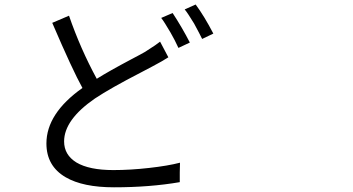

<svg xmlns="http://www.w3.org/2000/svg" viewBox="-20 -797 1540 838"><path d="M477.5 20.5Q341.8 20.5 266.6 -23.4Q182.6 -72.3 182.6 -170.9Q182.6 -301.8 339.8 -413.1Q296.9 -490.2 208 -697.3L281.2 -728.5Q331.1 -584 402.3 -453.1Q455.1 -486.3 554.7 -539.1Q597.7 -561.5 614.3 -571.3Q617.2 -573.2 623 -577.1Q662.1 -601.6 678.7 -615.2L714.8 -546.9Q687.5 -529.3 646.5 -507.8Q630.9 -500 594.7 -480.5Q461.9 -412.1 394.5 -367.2Q259.8 -274.4 259.8 -179.7Q259.8 -121.1 313.5 -87.9Q369.1 -54.7 474.6 -54.7Q548.8 -54.7 630.9 -64Q712.9 -73.2 765.6 -86.9L764.6 -43.9V-2Q633.8 20.5 477.5 20.5ZM758.8 -587.9Q743.2 -622.1 724.6 -654.3Q697.3 -701.2 683.6 -718.8L733.4 -740.2Q774.4 -677.7 808.6 -611.3ZM862.3 -627Q852.5 -647.5 827.1 -694.3Q799.8 -739.3 786.1 -755.9L834 -777.3Q872.1 -725.6 911.1 -650.4Z"/></svg>

Font: Bpmf GenSeki Gothic R
Style: R
Weight: 400
Foundry: But Ko
Version: Version 1.320